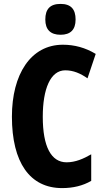

<svg xmlns="http://www.w3.org/2000/svg" viewBox="-20 -953 534 983"><path d="M290 -933C236 -933 212 -906 212 -853C212 -801 239 -775 290 -775C341 -775 367 -801 367 -853C367 -905 344 -933 290 -933ZM314 -593C356 -593 392 -577 428 -552L470 -677C417 -709 361 -724 302 -724C137 -724 41 -572 41 -356C41 -121 133 10 298 10C354 10 404 -2 447 -27V-163C407 -140 366 -122 321 -122C242 -122 199 -202 199 -355C199 -497 238 -593 314 -593Z"/></svg>

Font: Noto Sans Devanagari ExtraCondensed ExtraBold
Style: Regular
Weight: 800
Width: 2
Designer: Jelle Bosma - Monotype Design Team
Foundry: Monotype Imaging Inc.
Version: Version 2.004